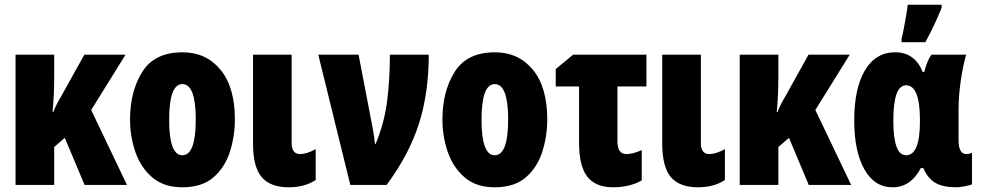

<svg xmlns="http://www.w3.org/2000/svg" viewBox="-20 -785 4163 815"><path d="M338 -553 248 -391Q239 -375 227 -354Q215 -333 206 -309H203Q210 -377 210 -459V-553H46V0H210V-161L255 -200L339 0H519L367 -318L513 -553Z M755 -563Q636 -563 584 -480Q532 -397 532 -278Q532 -205 555 -139Q578 -73 627 -31.5Q676 10 753 10Q838 10 886.5 -32.5Q935 -75 956 -141Q977 -207 977 -278Q977 -415 916 -489Q855 -563 755 -563ZM754 -428Q811 -428 811 -278Q811 -126 754 -126Q698 -126 698 -276Q698 -428 754 -428Z M1054 -553V-176Q1054 -76 1091 -33Q1128 10 1205 10Q1274 10 1320 -21V-152Q1282 -131 1254 -131Q1218 -131 1218 -178V-553Z M1467 0H1621Q1716 -128 1758 -259Q1800 -390 1800 -553H1635Q1635 -446 1623 -353.5Q1611 -261 1574 -173H1572Q1570 -190 1567.5 -207Q1565 -224 1562 -241L1502 -553H1331Z M2081 -563Q1962 -563 1910 -480Q1858 -397 1858 -278Q1858 -205 1881 -139Q1904 -73 1953 -31.5Q2002 10 2079 10Q2164 10 2212.5 -32.5Q2261 -75 2282 -141Q2303 -207 2303 -278Q2303 -415 2242 -489Q2181 -563 2081 -563ZM2080 -428Q2137 -428 2137 -278Q2137 -126 2080 -126Q2024 -126 2024 -276Q2024 -428 2080 -428Z M2413 -553 2339 -492V-418H2438V-177Q2438 -80 2473 -35Q2508 10 2583 10Q2652 10 2704 -19V-148Q2667 -131 2639 -131Q2601 -131 2601 -184V-418H2724V-553Z M2791 -553V-176Q2791 -76 2828 -33Q2865 10 2942 10Q3011 10 3057 -21V-152Q3019 -131 2991 -131Q2955 -131 2955 -178V-553Z M3412 -553 3322 -391Q3313 -375 3301 -354Q3289 -333 3280 -309H3277Q3284 -377 3284 -459V-553H3120V0H3284V-161L3329 -200L3413 0H3593L3441 -318L3587 -553Z M3908 -606Q3948 -679 3977 -752V-765H3833Q3832 -752 3827 -722.5Q3822 -693 3816.5 -664Q3811 -635 3807 -622V-606ZM3889 -72H3899Q3918 -28 3950 -9Q3982 10 4041 10Q4052 10 4076 5.5Q4100 1 4106 -3V-136Q4094 -131 4082 -131Q4049 -131 4049 -190V-324Q4049 -378 4058 -440.5Q4067 -503 4081 -553H3934Q3917 -532 3903 -479H3897Q3863 -563 3780 -563Q3697 -563 3651.5 -486.5Q3606 -410 3606 -274Q3606 -143 3649 -66.5Q3692 10 3769 10Q3846 10 3889 -72ZM3772 -273Q3772 -423 3826 -423Q3885 -423 3885 -275V-270Q3885 -126 3826 -126Q3772 -126 3772 -273Z"/></svg>

Font: Noto Sans Display Condensed Black
Style: Regular
Weight: 900
Width: 3
Designer: Monotype Design team
Foundry: Monotype Imaging Inc.
Version: 1.000